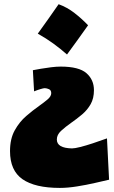

<svg xmlns="http://www.w3.org/2000/svg" viewBox="-20 -670 553 935"><path d="M265.5 -649.5Q306.9 -634.5 342.9 -606.5Q378.9 -578.6 408.9 -546.9Q384.2 -512 358.7 -476.6Q333.2 -441.1 306.3 -404.6Q275.2 -432 240.3 -457.5Q205.4 -483 164 -506.1Q217.2 -579.7 265.5 -649.5ZM271.5 245.1Q150.9 245.1 89.8 202.9Q28.8 160.6 28.8 65.9Q28.8 5.9 51.8 -35.4Q74.7 -76.7 107.7 -105Q140.6 -133.3 169.9 -153.8Q194.8 -171.4 212.2 -186.3Q229.5 -201.2 229.5 -216.3Q229.5 -230.5 219 -235.4Q208.5 -240.2 198.2 -240.7Q191.9 -240.7 176 -235.8Q160.2 -231 146 -225.1L140.1 -328.1Q155.3 -331.1 179.2 -335.2Q203.1 -339.4 229 -342.5Q254.9 -345.7 275.4 -345.7Q364.3 -345.7 400.9 -313.7Q437.5 -281.7 437.5 -231Q437.5 -190.9 421.4 -162.6Q405.3 -134.3 379.9 -112.8Q354.5 -91.3 325.7 -71.3Q297.9 -51.8 277.3 -32.7Q256.8 -13.7 256.8 9.3Q256.8 51.3 330.6 52.7Q343.8 52.7 370.8 45.9Q397.9 39.1 432.1 27.8Q466.3 16.6 501 3.9L511.2 205.1Q484.4 211.4 442.6 220.9Q400.9 230.5 355.2 237.8Q309.6 245.1 271.5 245.1Z"/></svg>

Font: Pinar DS1 Black
Style: Regular
Weight: 900
Designer: Amin Abedi
Version: Version 3.000